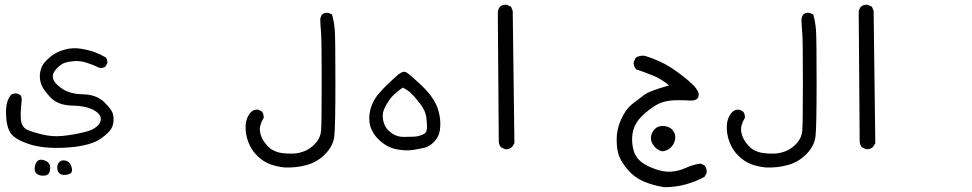

<svg xmlns="http://www.w3.org/2000/svg" viewBox="-20 -451 4040 798"><path d="M155 279Q140 278 131 269.5Q122 261 124.5 243.5Q127 226 136.5 217.5Q146 209 165 215.5Q184 222 187.5 237Q191 252 184.5 266.5Q178 281 155 279ZM246 276Q234 276 226 268.5Q218 261 218 245Q218 229 229 220.5Q240 212 256 217.5Q272 223 277.5 243Q283 263 273 269.5Q263 276 246 276ZM114 152Q44 131 25 103.5Q6 76 5 21Q4 -34 27 -58Q38 -64 52 -62L65 -56Q72 -45 70 -31Q63 30 68 54.5Q73 79 93.5 88.5Q114 98 155.5 108Q197 118 239.5 114Q282 110 331.5 98Q381 86 395 59Q409 32 376 10.5Q343 -11 282.5 -12Q222 -13 191 -45Q160 -77 151.5 -100.5Q143 -124 146.5 -147.5Q150 -171 161 -186Q172 -201 194 -218.5Q216 -236 249.5 -245Q283 -254 316.5 -248.5Q350 -243 374 -234Q398 -225 420 -212Q428 -202 426 -188L418 -174Q407 -167 393 -169Q367 -182 339.5 -190.5Q312 -199 288 -197Q264 -195 248 -189.5Q232 -184 214 -164.5Q196 -145 200.5 -125Q205 -105 238 -82.5Q271 -60 325.5 -59Q380 -58 412 -27.5Q444 3 449.5 23Q455 43 449 68.5Q443 94 401 124Q359 154 269.5 161.5Q180 169 114 152Z M1163 245Q1131 242 1102.5 231.5Q1074 221 1049 196.5Q1024 172 1011.5 138Q999 104 1001 70Q1003 36 1024 14Q1036 3 1054 5L1068 12Q1077 23 1076 39Q1057 70 1060.5 95Q1064 120 1080.5 142Q1097 164 1114 173Q1131 182 1151 185Q1171 188 1196 187.5Q1221 187 1246 177Q1271 167 1291.5 144.5Q1312 122 1314.5 92Q1317 62 1317 -111Q1317 -284 1314.5 -312.5Q1312 -341 1311 -370Q1312 -382 1319 -391Q1329 -400 1346 -397L1360 -391Q1369 -360 1371.5 -325Q1374 -290 1374 -107Q1374 76 1369.5 115.5Q1365 155 1332.5 188.5Q1300 222 1256 234.5Q1212 247 1163 245Z M1646 172Q1623 170 1601 161Q1579 152 1557.5 132.5Q1536 113 1524 87Q1512 61 1515.5 26Q1519 -9 1539.5 -42Q1560 -75 1636 -142Q1657 -158 1669.5 -150Q1682 -142 1718 -109Q1754 -76 1771 -52.5Q1788 -29 1796 -9Q1804 11 1808 36Q1812 61 1808.5 88.5Q1805 116 1785.5 137Q1766 158 1744.5 163Q1723 168 1697.5 172Q1672 176 1646 172ZM1745 104Q1752 99 1754 85.5Q1756 72 1752.5 40.5Q1749 9 1725 -21.5Q1701 -52 1687.5 -64.5Q1674 -77 1654 -87Q1614 -59 1598.5 -36Q1583 -13 1575.5 5.5Q1568 24 1572.5 48.5Q1577 73 1592 88.5Q1607 104 1623 111Q1639 118 1659 118Q1679 118 1701.5 117Q1724 116 1745 104Z M2079 169 2062 161Q2052 148 2053 132L2049 -400Q2050 -413 2058 -423Q2070 -433 2087 -431L2104 -423L2111 -406L2118 144L2109 159Q2097 171 2079 169Z M2741 327Q2695 320 2656 303.5Q2617 287 2590 255.5Q2563 224 2553 197.5Q2543 171 2543 128.5Q2543 86 2562 44Q2581 2 2610 -20.5Q2639 -43 2659.5 -58Q2680 -73 2761 -96Q2730 -122 2695 -136.5Q2660 -151 2624 -163Q2612 -176 2614 -194L2622 -211Q2639 -222 2660 -219Q2703 -206 2742 -185.5Q2781 -165 2831.5 -124Q2882 -83 2884 -60Q2886 -33 2851 -33Q2795 -36 2767 -33Q2739 -30 2717 -19.5Q2695 -9 2662 18.5Q2629 46 2616.5 77Q2604 108 2608 146.5Q2612 185 2631 208Q2650 231 2693 248Q2736 265 2769 262.5Q2802 260 2831 246.5Q2860 233 2892 229L2908 236Q2919 250 2917 268L2908 284Q2871 304 2829.5 315.5Q2788 327 2741 327ZM2734 178Q2714 175 2699 157Q2684 139 2685.5 119.5Q2687 100 2702 85Q2717 70 2742 73Q2767 76 2778.5 93.5Q2790 111 2785.5 130.5Q2781 150 2767.5 162.5Q2754 175 2734 178Z M3163 245Q3131 242 3102.5 231.5Q3074 221 3049 196.5Q3024 172 3011.5 138Q2999 104 3001 70Q3003 36 3024 14Q3036 3 3054 5L3068 12Q3077 23 3076 39Q3057 70 3060.5 95Q3064 120 3080.5 142Q3097 164 3114 173Q3131 182 3151 185Q3171 188 3196 187.5Q3221 187 3246 177Q3271 167 3291.5 144.5Q3312 122 3314.5 92Q3317 62 3317 -111Q3317 -284 3314.5 -312.5Q3312 -341 3311 -370Q3312 -382 3319 -391Q3329 -400 3346 -397L3360 -391Q3369 -360 3371.5 -325Q3374 -290 3374 -107Q3374 76 3369.5 115.5Q3365 155 3332.5 188.5Q3300 222 3256 234.5Q3212 247 3163 245Z M3579 169 3562 161Q3552 148 3553 132L3549 -400Q3550 -413 3558 -423Q3570 -433 3587 -431L3604 -423L3611 -406L3618 144L3609 159Q3597 171 3579 169Z"/></svg>

Font: NaniFont Regular
Style: Regular
Weight: 400
Designer: Nanigashitei
Version: Version 1.036